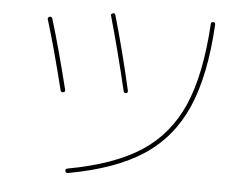

<svg xmlns="http://www.w3.org/2000/svg" viewBox="-52 -775 1103 857"><g transform="rotate(5 500.0 -346.5)"><path d="M282.2 17.6Q272.5 19.5 270 9.8Q267.6 0 278.3 -2Q485.4 -40 605.5 -118.7Q725.6 -197.3 785.6 -335.4Q845.7 -473.6 859.4 -700.2Q859.4 -710 870.1 -710Q878.9 -710 878.9 -699.2Q866.2 -470.7 803.7 -327.6Q741.2 -184.6 616.7 -102.5Q492.2 -20.5 282.2 17.6ZM217.8 -345.7Q170.9 -534.2 132.8 -658.2Q129.9 -666 139.6 -669.9Q147.5 -672.9 152.3 -664.1Q190.4 -540 237.3 -351.6Q239.3 -341.8 230.5 -339.8Q219.7 -337.9 217.8 -345.7ZM498 -368.2Q459 -534.2 413.1 -697.3Q409.2 -706.1 419.9 -710Q427.7 -712.9 431.6 -703.1Q476.6 -547.9 516.6 -372.1Q518.6 -362.3 509.8 -360.4Q500 -358.4 498 -368.2Z"/></g></svg>

Font: Rounded Mgen+ 1m thin
Style: Regular
Weight: 100
Designer: [Source Han Sans]
Ryoko NISHIZUKA  (kana & ideographs); Paul D. Hunt (Latin, Greek & Cyrillic); Wenlong ZHANG  (bopomofo
Version: Version 1.059.20150602